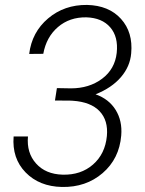

<svg xmlns="http://www.w3.org/2000/svg" viewBox="-20 -741 582 771"><path d="M208.5 -387.2 264.6 -386.2Q338.4 -386.2 389.9 -424.8Q441.4 -463.4 448.7 -528.8Q455.6 -593.3 422.6 -631.3Q389.6 -669.4 326.7 -671.4Q259.3 -672.4 212.6 -632.3Q166 -592.3 153.8 -524.9L97.2 -524.4Q107.9 -611.8 173.1 -667Q238.3 -722.2 329.6 -721.2Q417 -719.2 465.8 -665.3Q514.6 -611.3 506.8 -526.9Q502.4 -474.1 465.6 -431.2Q428.7 -388.2 363.8 -362.3Q417.5 -343.3 444.6 -299.3Q471.7 -255.4 466.8 -196.8Q459 -103.5 392.1 -45.9Q325.2 11.7 228.5 9.8Q137.7 7.8 82.8 -48.6Q27.8 -105 34.7 -192.9H92.3Q86.4 -127.4 124.8 -84.5Q163.1 -41.5 231.4 -39.6Q304.7 -37.6 353.5 -80.3Q402.3 -123 409.2 -194.8Q415 -257.3 379.9 -294.4Q344.7 -331.5 272.5 -336.4L262.2 -336.9L200.7 -337.4Z"/></svg>

Font: TypoPRO Roboto
Style: Italic
Weight: 300
Italic angle: -12°
Designer: Google
Version: Version 2.136; 2016